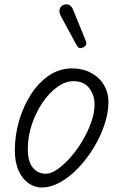

<svg xmlns="http://www.w3.org/2000/svg" viewBox="-20 -843 556 873"><path d="M169 9.5Q137.5 9.5 109.8 -9.8Q82 -29 64.8 -66.8Q47.5 -104.5 47.5 -160Q47.5 -227.5 66.8 -293.8Q86 -360 120.8 -413.8Q155.5 -467.5 203 -499.8Q250.5 -532 307.5 -532Q355.5 -532 393 -512.2Q430.5 -492.5 451.8 -457.8Q473 -423 473 -378Q473 -331 455.5 -277.8Q438 -224.5 407.5 -173.8Q377 -123 338 -81.5Q299 -40 255.5 -15.2Q212 9.5 169 9.5ZM106.5 -166Q106.5 -108.5 129.2 -80.8Q152 -53 188.5 -53Q212 -53 241.2 -73.2Q270.5 -93.5 300.2 -127.2Q330 -161 354.8 -202.5Q379.5 -244 394.8 -287.2Q410 -330.5 410 -369Q410 -410 385.8 -442Q361.5 -474 314 -474Q277.5 -474 240.8 -447.8Q204 -421.5 173.8 -377Q143.5 -332.5 125 -277.8Q106.5 -223 106.5 -166ZM360.5 -628.5Q352.5 -624 344 -624.2Q335.5 -624.5 327 -640L257.5 -768.5Q246 -790.5 252.2 -804.2Q258.5 -818 270 -821.5Q285 -826 296 -819.5Q307 -813 312 -799.5L369 -660Q374.5 -646 371.2 -639.2Q368 -632.5 360.5 -628.5Z"/></svg>

Font: Edu QLD Hand
Style: Regular
Weight: 400
Designer: Tina and Corey Anderson, Eben Sorkin
Foundry: Sorkin Type Co.
Version: Version 2.000